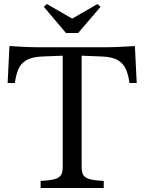

<svg xmlns="http://www.w3.org/2000/svg" viewBox="-20 -935 717 955"><path d="M292 -105V-658L191 -654Q139 -652 111 -635.5Q83 -619 71 -590Q59 -561 54 -522H18L27 -706Q56 -704 96 -702Q136 -700 171 -700H507Q539 -700 579.5 -702Q620 -704 651 -706L660 -522H624Q619 -561 606.5 -590Q594 -619 566.5 -635.5Q539 -652 487 -654L386 -658V-105Q386 -83 392 -69Q398 -55 416 -47.5Q434 -40 470 -37L496 -35V0H182V-35L208 -37Q244 -40 262 -47.5Q280 -55 286 -69Q292 -83 292 -105ZM308 -771 198 -901 213 -915 338 -843H340L465 -915L480 -901L369 -771Z"/></svg>

Font: Hedvig Letters Serif 18pt
Style: Regular
Weight: 400
Designer: Alexander Örn & Tor Weibull
Foundry: Kanon Foundry
Version: Version 1.000